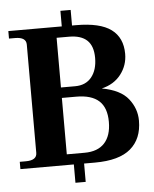

<svg xmlns="http://www.w3.org/2000/svg" viewBox="-58 -828 780 970"><g transform="rotate(-5 331.5 -343.0)"><path d="M632 -192Q632 -100 573.5 -50Q515 0 392 0H337V93H285V0H14V-37H45Q101 -37 101 -75V-624Q101 -662 45 -662H14V-700H285V-779H337V-700H357Q479 -700 535.5 -658Q592 -616 592 -534Q592 -476 557 -430.5Q522 -385 459 -370Q553 -353 592.5 -303Q632 -253 632 -192ZM254 -393H326Q380 -393 409.5 -429.5Q439 -466 439 -527Q439 -587 408.5 -616Q378 -645 317 -645H254ZM480 -199Q480 -271 442 -305.5Q404 -340 327 -340H254V-54H344Q411 -54 445.5 -91.5Q480 -129 480 -199Z"/></g></svg>

Font: Taviraj SemiBold
Style: Regular
Weight: 600
Designer: Katatrad Team
Foundry: CadsonDemak
Version: Version 1.001